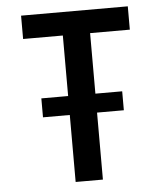

<svg xmlns="http://www.w3.org/2000/svg" viewBox="-53 -781 705 828"><g transform="rotate(-5 300.0 -367.5)"><path d="M241 0V-290H125V-372H241V-634H69V-735H531V-634H359V-372H475V-290H359V0Z"/></g></svg>

Font: Iosevka Curly Extended
Style: Bold
Weight: 700
Width: 7
Monospace: yes
Designer: Belleve Invis
Foundry: Belleve Invis
Version: Version 11.1.0; ttfautohint (v1.8.3)